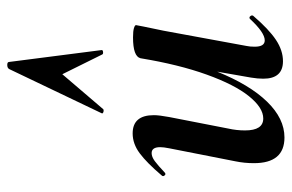

<svg xmlns="http://www.w3.org/2000/svg" viewBox="-154 -618 785 516"><g transform="rotate(-90 238.0 -359.5)"><path d="M58 -69Q58 -95 63 -119L98 -297Q101 -312 101 -321Q101 -344 85 -344Q75 -344 63.5 -335.5Q52 -327 33 -309Q31 -307 29 -307Q26 -307 24 -310.5Q22 -314 25 -317Q59 -357 84.5 -376Q110 -395 138 -395Q187 -395 187 -338Q187 -324 182 -297L151 -138Q146 -116 146 -93Q146 -44 178 -44Q207 -44 238 -82.5Q269 -121 296 -196Q323 -271 340 -374L358 -373Q339 -255 304 -168Q269 -81 223.5 -34Q178 13 127 13Q58 13 58 -69ZM285 -44Q285 -59 288 -77L340 -374Q345 -394 396 -394Q413 -394 421 -391.5Q429 -389 429 -386L425 -365Q415 -318 414 -312L373 -89Q371 -80 371 -67Q371 -40 388 -40Q409 -40 446 -80Q447 -81 449 -81Q452 -81 454 -77.5Q456 -74 454 -71Q418 -29 389.5 -10Q361 9 332 9Q285 9 285 -44ZM350 -477 297 -584 203 -474Q202 -473 199 -473Q196 -473 193.5 -474.5Q191 -476 192 -478L311 -727Q314 -732 322 -732Q330 -732 330 -727L362 -478Q362 -475 356.5 -474.5Q351 -474 350 -477Z"/></g></svg>

Font: Cormorant Infant
Style: Bold Italic
Weight: 700
Italic angle: -10°
Designer: Christian Thalmann (Catharsis Fonts)
Foundry: Catharsis Fonts
Version: Version 4.000